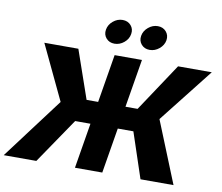

<svg xmlns="http://www.w3.org/2000/svg" viewBox="-118 -1068 1370 1186"><g transform="rotate(10 567.5 -475.0)"><path d="M717.3 -727.5 596.7 0H425.3L545.9 -727.5ZM-21.5 0 267.6 -384.8 105 -727.5H318.4L423.3 -425.3H743.2L943.8 -727.5H1155.3L887.2 -386.7L1043.5 0H836.4L741.7 -284.2H376.5L183.1 0ZM752.9 -796.9Q720.2 -796.9 700.7 -819.3Q681.2 -841.8 686.5 -873.5Q691.9 -905.3 718.8 -927.7Q745.6 -950.2 778.3 -950.2Q811 -950.2 830.6 -927.7Q850.1 -905.3 845.2 -873.5Q839.8 -841.8 812.7 -819.3Q785.6 -796.9 752.9 -796.9ZM532.2 -796.9Q499.5 -796.9 480 -819.3Q460.4 -841.8 465.8 -873.5Q471.2 -905.3 498 -927.7Q524.9 -950.2 557.6 -950.2Q590.3 -950.2 609.9 -927.7Q629.4 -905.3 624 -873.5Q619.1 -841.8 592 -819.3Q564.9 -796.9 532.2 -796.9Z"/></g></svg>

Font: Inter ExtraBold
Style: Italic
Weight: 800
Italic angle: -9.3988°
Designer: Rasmus Andersson
Foundry: rsms
Version: Version 4.001;git-66647c0bb